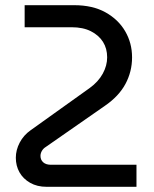

<svg xmlns="http://www.w3.org/2000/svg" viewBox="-20 -720 592 740"><path d="M160 0Q123 0 96 -15.5Q69 -31 55 -56Q41 -81 41 -112Q41 -142 56 -170.5Q71 -199 98 -218L326 -381Q359 -405 376 -436Q393 -467 393 -499Q393 -533 377 -558.5Q361 -584 330.5 -599.5Q300 -615 256 -615H75V-700H266Q337 -700 386.5 -672.5Q436 -645 462.5 -599.5Q489 -554 489 -499Q489 -444 463.5 -396.5Q438 -349 384 -312L157 -154Q147 -148 141.5 -138.5Q136 -129 136 -119Q136 -104 146.5 -94.5Q157 -85 176 -85H506V0Z"/></svg>

Font: MuseoModerno SemiBold
Style: Regular
Weight: 400
Version: Version 1.001